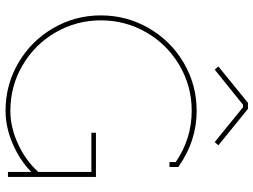

<svg xmlns="http://www.w3.org/2000/svg" viewBox="-132 -783 924 700"><g transform="rotate(90 330.0 -433.0)"><path d="M606.9 -304.2H463.9V-320.8H625V0H606.9V-85Q564 -43 503.7 -17.1Q443.4 8.8 383.8 8.8Q289.6 8.8 209.5 -37.8Q129.4 -84.5 82.8 -164.6Q36.1 -244.6 36.1 -338.9Q36.1 -433.1 82.8 -513.7Q129.4 -594.2 209.5 -641.1Q289.6 -688 383.8 -688Q493.2 -688 585.9 -623L588.9 -621.1V-588.9H570.8V-611.8Q485.8 -669.9 383.8 -669.9Q294.4 -669.9 218.5 -625.5Q142.6 -581.1 98.4 -504.9Q54.2 -428.7 54.2 -338.9Q54.2 -249.5 98.4 -173.3Q142.6 -97.2 218.5 -53Q294.4 -8.8 383.8 -8.8Q444.8 -8.8 505.6 -37.1Q566.4 -65.4 606.9 -110.8ZM361.8 -856.9 233.9 -753.9 222.2 -767.1 355 -875H377L509.8 -767.1L498 -753.9L371.1 -856.9Z"/></g></svg>

Font: Rawengulk
Style: Light
Weight: 300
Version: Version 0.92